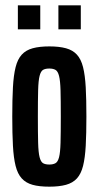

<svg xmlns="http://www.w3.org/2000/svg" viewBox="-20 -692 370 720"><path d="M165 8Q127 8 102 1Q77 -6 61.5 -23Q46 -40 38.5 -70Q31 -100 28.5 -145.5Q26 -191 26 -255Q26 -319 28.5 -364.5Q31 -410 38.5 -440Q46 -470 61.5 -487Q77 -504 102.5 -511Q128 -518 165 -518Q202 -518 227.5 -511Q253 -504 268.5 -487Q284 -470 291.5 -440Q299 -410 301.5 -364.5Q304 -319 304 -255Q304 -191 301.5 -145.5Q299 -100 291.5 -70Q284 -40 268.5 -23Q253 -6 227.5 1Q202 8 165 8ZM165 -75Q179 -75 188 -80Q197 -85 201.5 -102.5Q206 -120 207 -156.5Q208 -193 208 -255Q208 -317 207 -353Q206 -389 201.5 -407Q197 -425 188 -430Q179 -435 165 -435Q150 -435 141.5 -430Q133 -425 128.5 -407.5Q124 -390 123 -353.5Q122 -317 122 -255Q122 -193 123 -156.5Q124 -120 128.5 -102.5Q133 -85 141.5 -80Q150 -75 165 -75ZM47 -582V-672H131V-582ZM199 -582V-672H283V-582Z"/></svg>

Font: Saira UltraCondensed
Style: Bold
Weight: 700
Width: 1
Designer: Hector Gatti with collaboration of the Omnibus-Type team
Foundry: Omnibus-Type
Version: Version 1.101